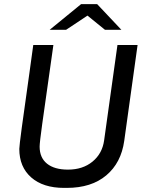

<svg xmlns="http://www.w3.org/2000/svg" viewBox="-20 -905 722 935"><path d="M240 -686 216 -516Q198 -391 185.5 -300.5Q173 -210 173 -191Q173 -137 209 -108Q245 -79 311 -79Q383 -79 430.5 -118Q478 -157 487 -221L552 -686H650L585 -219Q570 -112 497.5 -51Q425 10 305 10H292Q190 10 132 -41Q74 -92 74 -180Q74 -193 86 -283Q98 -373 123 -548L142 -686ZM406 -829 302 -760H222L375 -885H453L571 -760H491Z"/></svg>

Font: Chivo
Style: Italic
Weight: 400
Italic angle: -8.05°
Designer: Hector Gatti
Foundry: Omnibus-Type
Version: Version 1.007